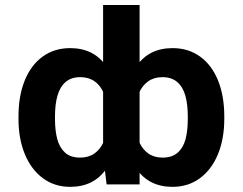

<svg xmlns="http://www.w3.org/2000/svg" viewBox="-20 -727 957 757"><path d="M660.2 9.7Q567.7 9.7 518.4 -60.6Q469.1 -130.9 453.5 -253.3V-267.8Q468.7 -395.2 518 -466.2Q567.2 -537.3 660.3 -537.3Q722.8 -537.3 768.9 -503.9Q815 -470.6 839.7 -409.7Q864.3 -348.7 864.3 -268V-258.3Q864.3 -180.1 839.5 -119.4Q814.7 -58.7 768.4 -24.5Q722.1 9.7 660.2 9.7ZM620.5 -422.8Q587.4 -422.8 564.2 -406.4Q540.9 -390.1 527.8 -359.5Q514.8 -328.9 511.6 -286.6V-235.6Q516.1 -194.8 529.3 -166.2Q542.4 -137.5 565.2 -121.6Q588 -105.6 621.1 -105.6Q658.7 -105.6 680.7 -125.3Q702.8 -145 711.6 -178.5Q720.4 -212 720.4 -258.3V-268Q720.4 -315.8 710.7 -350.2Q700.9 -384.7 678.6 -403.7Q656.3 -422.8 620.5 -422.8ZM386.5 -707.2H530.4V0H400.3L386.5 -113.8ZM256.6 -537.3Q349.7 -537.3 399 -466.3Q448.3 -395.3 463.7 -267.8V-253.3Q447.9 -130.8 398.6 -60.5Q349.2 9.7 256.7 9.7Q195 9.7 148.9 -24.5Q102.8 -58.7 77.8 -119.4Q52.9 -180.1 52.9 -258.3V-268Q52.9 -348.7 77.5 -409.7Q102.2 -470.6 148.2 -503.9Q194.3 -537.3 256.6 -537.3ZM295.8 -105.6Q328.9 -105.6 351.8 -121.6Q374.8 -137.5 387.8 -166.2Q400.8 -194.8 405.3 -235.6V-286.6Q402.1 -328.9 389.2 -359.5Q376.3 -390.1 353 -406.4Q329.7 -422.8 296.7 -422.8Q260.7 -422.8 238.7 -403.7Q216.7 -384.7 206.7 -350.2Q196.8 -315.8 196.8 -268V-258.3Q196.8 -211.9 205.8 -178.4Q214.8 -145 236.5 -125.3Q258.2 -105.6 295.8 -105.6Z"/></svg>

Font: Pretendard Variable
Style: Regular
Weight: 400
Designer: Base glyphs from Inter by Rasmus Andersson; Hangul glyphs from Noto Sans CJK(Source Han Sans) by Jang Soo-young and Kang
Foundry: Kil Hyung-jin
Version: Version 1.100;FEAKit 1.0